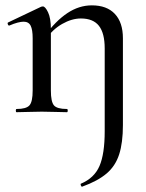

<svg xmlns="http://www.w3.org/2000/svg" viewBox="-20 -419 546 717"><path d="M287 278Q284 279 282 273.5Q280 268 282 267Q332 246 351.5 201Q371 156 371 71V-238Q371 -295 349.5 -322.5Q328 -350 282 -350Q248 -350 212 -329.5Q176 -309 152 -273L147 -285Q188 -341 231.5 -370Q275 -399 323 -399Q379 -399 409 -367Q439 -335 439 -276V48Q439 114 425 157.5Q411 201 378 229Q345 257 287 278ZM42 0Q39 0 39 -6Q39 -12 42 -12Q78 -12 90 -25.5Q102 -39 102 -81V-276Q102 -308 94.5 -323Q87 -338 68 -338Q59 -338 45.5 -334.5Q32 -331 16 -324Q12 -322 9.5 -327.5Q7 -333 10 -335L134 -394Q138 -395 140 -395Q149 -395 159.5 -373Q170 -351 170 -310V-81Q170 -39 181.5 -25.5Q193 -12 230 -12Q233 -12 233 -6Q233 0 230 0Q212 0 187.5 -1Q163 -2 136 -2Q109 -2 85 -1Q61 0 42 0Z"/></svg>

Font: Cormorant Medium
Style: Regular
Weight: 500
Designer: Christian Thalmann (Catharsis Fonts)
Foundry: Catharsis Fonts
Version: Version 4.000